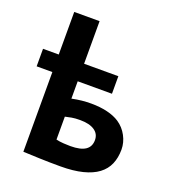

<svg xmlns="http://www.w3.org/2000/svg" viewBox="-126 -768 780 869"><g transform="rotate(20 264.5 -333.0)"><path d="M7.3 -467.3H83V-672.4H205.1V-467.3H370.1V-382.8H205.1V-299.3Q231.4 -304.7 253.2 -306.9Q274.9 -309.1 297.4 -309.1Q339.8 -309.1 374.8 -300.8Q409.7 -292.5 434.1 -276.4Q463.4 -256.8 480.2 -225.3Q497.1 -193.8 497.1 -159.7Q497.1 -120.6 483.9 -89.8Q470.7 -59.1 442.4 -37.8Q414.1 -16.6 369.6 -5.4Q325.2 5.9 262.2 5.9Q207.5 5.9 162.8 4.2Q118.2 2.4 83 1V-382.8H7.3ZM205.1 -102.1Q221.7 -98.1 241 -96.9Q260.3 -95.7 273.9 -95.7Q322.8 -95.7 346.2 -111.6Q369.6 -127.4 369.6 -159.2Q369.6 -189 345.2 -205.3Q320.8 -221.7 275.9 -221.7Q251.5 -221.7 235.6 -218.8Q219.7 -215.8 205.1 -212.4Z"/></g></svg>

Font: PT Astra Sans
Style: Bold
Weight: 700
Designer: A.Korolkova, I. Chaeva
Foundry: ParaType Ltd
Version: Version 1.001; ttfautohint (v1.6)